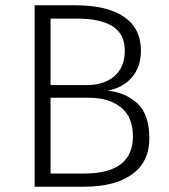

<svg xmlns="http://www.w3.org/2000/svg" viewBox="-20 -705 638 725"><path d="M170.9 -49.8H297.9Q481.9 -49.8 481.9 -189.9Q481.9 -263.7 436.5 -299.8Q391.1 -335.9 315.9 -335.9H170.9ZM170.9 -634.8V-383.8H309.1Q373 -383.8 412.1 -417.5Q451.2 -451.2 451.2 -513.7Q451.2 -576.2 405.3 -605.5Q359.4 -634.8 270 -634.8ZM297.9 0H110.8V-685.1H264.2Q382.8 -685.1 447.3 -642.1Q511.7 -599.1 512.2 -514.2Q511.7 -451.2 477.5 -412.1Q443.4 -373 386.2 -362.8Q456.1 -355 500 -313.5Q543.9 -271.5 543.9 -182.6Q543.9 -93.8 479 -46.9Q414.1 0 297.9 0Z"/></svg>

Font: FiraSans-Light
Style: Regular
Weight: 300
Designer: Carrois Corporate & Edenspiekermann AG
Foundry: Carrois Corporate GbR & Edenspiekermann AG
Version: Version 3.106;PS 003.106;hotconv 1.0.70;makeotf.lib2.5.58329